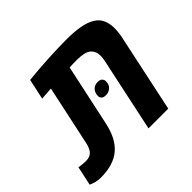

<svg xmlns="http://www.w3.org/2000/svg" viewBox="-191 -827 1018 1018"><g transform="rotate(-45 318.5 -317.5)"><path d="M31.2 6.3Q13.2 6.3 -3.4 2.4Q-20 -1.5 -37.6 -9.3L-14.6 -116.7Q15.1 -111.8 37.6 -111.8Q70.8 -111.8 87.4 -134.3Q99.1 -150.4 105.5 -180.2L177.2 -515.1Q159.7 -514.2 142.1 -512.7Q124.5 -511.2 106.9 -510.3L131.8 -625.5Q291.5 -641.1 420.9 -641.1Q478 -641.1 521.2 -633.3Q564.5 -625.5 592.8 -607.4Q619.6 -590.8 631.1 -563.5Q642.6 -536.1 642.6 -505.4Q642.6 -466.3 632.3 -424.8L542 0H394L483.4 -419.4Q486.8 -436 486.8 -452.1Q486.8 -484.4 467.8 -502.4Q455.1 -515.6 432.1 -520.5Q409.2 -525.4 382.8 -525.4Q368.2 -525.4 353.8 -525.1Q339.4 -524.9 326.7 -523.9L252.9 -180.2Q232.9 -84 179.4 -38.8Q126 6.3 31.2 6.3ZM359.4 -283.7Q340.8 -283.7 333.3 -291.7Q325.7 -299.8 325.7 -309.6Q325.7 -334.5 339.8 -349.6Q354 -364.7 377 -364.7Q395.5 -364.7 403.3 -356Q411.1 -347.2 411.1 -337.4Q411.1 -311 395.8 -297.4Q380.4 -283.7 359.4 -283.7Z"/></g></svg>

Font: Open Sans
Style: Bold Italic
Weight: 700
Italic angle: -12°
Designer: Monotype Design Team
Foundry: Monotype Imaging Inc.
Version: Version 3.003; ttfautohint (v1.8.4)